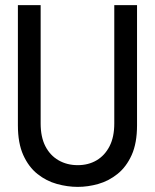

<svg xmlns="http://www.w3.org/2000/svg" viewBox="-20 -720 606 751"><path d="M516 -230V-700H427V-237Q427 -184 408.5 -148Q390 -112 358 -93Q326 -74 284 -74Q242 -74 209 -93Q176 -112 157.5 -148Q139 -184 139 -237V-700H50V-230Q50 -160 71 -113.5Q92 -67 126.5 -39.5Q161 -12 202.5 -0.5Q244 11 284 11Q324 11 364.5 -0.5Q405 -12 439.5 -39.5Q474 -67 495 -113.5Q516 -160 516 -230Z"/></svg>

Font: Phudu Light
Style: Regular
Weight: 400
Version: Version 1.005;gftools[0.9.23]